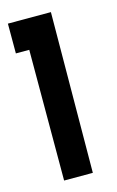

<svg xmlns="http://www.w3.org/2000/svg" viewBox="-88 -556 363 596"><g transform="rotate(-15 93.5 -258.0)"><path d="M0 -515.6H138.2L134.8 0H42.5L43 -419.9H0Z"/></g></svg>

Font: Aswaq
Style: Regular
Weight: 400
Designer: Husham Jawad
Version: Version 1.000;November 3, 2021;FontCreator 14.0.0.2814 32-bi